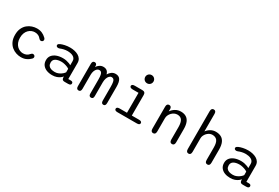

<svg xmlns="http://www.w3.org/2000/svg" viewBox="70 -1821 4193 2890"><g transform="rotate(30 2166.5 -376.0)"><path d="M327 9.5Q287 9.5 244.8 -4.2Q202.5 -18 166.5 -47.5Q130.5 -77 108.2 -124.5Q86 -172 86 -239Q86 -306 108.2 -353.5Q130.5 -401 166.5 -430.5Q202.5 -460 244.8 -473.8Q287 -487.5 327 -487.5Q379.5 -487.5 418 -470Q456.5 -452.5 482 -427Q493.5 -418.5 499 -408.2Q504.5 -398 504.5 -389Q504.5 -373 493.2 -363.5Q482 -354 468 -354Q456.5 -354 447.8 -359.2Q439 -364.5 431 -374.5Q414.5 -396.5 388.5 -409.2Q362.5 -422 327 -422Q300.5 -422 273.2 -411Q246 -400 223.2 -377.8Q200.5 -355.5 186.5 -320.8Q172.5 -286 172.5 -239Q172.5 -192 186.5 -157.2Q200.5 -122.5 223.2 -100.2Q246 -78 273.2 -67Q300.5 -56 327 -56Q362.5 -56 388.5 -69Q414.5 -82 431 -103.5Q439 -113 447.8 -118.8Q456.5 -124.5 468 -124.5Q482 -124.5 493.2 -115Q504.5 -105.5 504.5 -89.5Q504.5 -80 499 -70Q493.5 -60 482 -51.5Q456.5 -25.5 418 -8Q379.5 9.5 327 9.5Z M1085.5 1.5Q1061 1.5 1050.5 -8.8Q1040 -19 1038 -37.5L1036 -64Q1027.5 -50 1005 -32.8Q982.5 -15.5 948.8 -3.2Q915 9 871 9Q816 9 772.8 -8.2Q729.5 -25.5 704.5 -59.5Q679.5 -93.5 679.5 -144Q679.5 -192.5 706.8 -226Q734 -259.5 781.5 -277.2Q829 -295 890 -295Q921.5 -295 951.2 -288.5Q981 -282 1003.2 -273.2Q1025.5 -264.5 1035 -257.5V-329Q1035 -356 1022.5 -374Q1010 -392 989.5 -402.8Q969 -413.5 944.2 -418Q919.5 -422.5 895 -422.5Q862.5 -422.5 829.5 -414.8Q796.5 -407 774 -397Q766.5 -394 759.2 -392.8Q752 -391.5 747 -391.5Q731 -391.5 720.8 -399.2Q710.5 -407 710.5 -421Q710.5 -434 720.5 -442.2Q730.5 -450.5 745 -457Q771 -469 813.2 -478.2Q855.5 -487.5 905 -487.5Q943 -487.5 979.8 -479.2Q1016.5 -471 1047 -453.8Q1077.5 -436.5 1095.5 -408.5Q1113.5 -380.5 1113.5 -341V-63H1157.5Q1176.5 -63 1186.2 -55Q1196 -47 1196 -31.5Q1196 -17 1184.8 -7.8Q1173.5 1.5 1146.5 1.5ZM1035 -194.5Q1025 -203.5 1001.8 -213.5Q978.5 -223.5 950.2 -230.2Q922 -237 896 -237Q834.5 -237 796.5 -215Q758.5 -193 758.5 -145.5Q758.5 -111.5 774.5 -90.8Q790.5 -70 818.5 -61Q846.5 -52 882.5 -52Q918.5 -52 950 -66.5Q981.5 -81 1004 -100.5Q1026.5 -120 1035 -135Z M1548.5 9.5Q1532.5 9.5 1521.2 -1Q1510 -11.5 1510 -37.5V-279Q1510 -332.5 1503.8 -362Q1497.5 -391.5 1484.5 -403Q1471.5 -414.5 1451 -414.5Q1429 -414.5 1411 -397.2Q1393 -380 1382.8 -351.5Q1372.5 -323 1372.5 -288.5V-42.5Q1372.5 9.5 1332.5 9.5Q1292.5 9.5 1292.5 -42.5V-430Q1292.5 -482.5 1332.5 -482.5Q1349.5 -482.5 1360.5 -471Q1371.5 -459.5 1371.5 -437V-418.5Q1385.5 -446 1415.5 -466.5Q1445.5 -487 1481 -487Q1519.5 -487 1543.2 -468.5Q1567 -450 1577.5 -410Q1596 -443.5 1625.5 -465.2Q1655 -487 1694.5 -487Q1749.5 -487 1775.2 -448Q1801 -409 1801 -323.5V-42.5Q1801 9.5 1763.5 9.5Q1725 9.5 1725 -42.5V-279Q1725 -332.5 1718.8 -362Q1712.5 -391.5 1699.5 -403Q1686.5 -414.5 1666 -414.5Q1644 -414.5 1626 -396.5Q1608 -378.5 1597.8 -347.8Q1587.5 -317 1587.5 -279V-37.5Q1587.5 -11.5 1576.2 -1Q1565 9.5 1548.5 9.5Z M2003 -65H2132.5V-411.5H2031.5Q2005.5 -411.5 1992.2 -420Q1979 -428.5 1979 -444Q1979 -459.5 1992.2 -467.8Q2005.5 -476 2031.5 -476H2162.5Q2216.5 -476 2216.5 -422V-65H2341.5Q2367 -65 2379.2 -56.5Q2391.5 -48 2391.5 -32Q2391.5 -17 2379.2 -8.5Q2367 0 2341.5 0H2003Q1978 0 1965.8 -8.5Q1953.5 -17 1953.5 -32Q1953.5 -48 1965.8 -56.5Q1978 -65 2003 -65ZM2100 -671.5Q2100 -691 2109.5 -707.2Q2119 -723.5 2135.5 -733Q2152 -742.5 2172 -742.5Q2192 -742.5 2208.2 -733Q2224.5 -723.5 2234 -707.2Q2243.5 -691 2243.5 -671.5Q2243.5 -651.5 2234 -635Q2224.5 -618.5 2208.2 -609Q2192 -599.5 2172 -599.5Q2152 -599.5 2135.5 -609Q2119 -618.5 2109.5 -635Q2100 -651.5 2100 -671.5Z M2954 5Q2911.5 5 2911.5 -49.5V-264Q2911.5 -343.5 2886.5 -382.2Q2861.5 -421 2805 -421Q2778.5 -421 2753.8 -409.2Q2729 -397.5 2710 -377.5Q2691 -357.5 2679.5 -332.5Q2668 -307.5 2668 -281.5V-49.5Q2668 5 2625.5 5Q2583.5 5 2583.5 -49.5V-431Q2583.5 -485 2625.5 -485Q2661.5 -485 2666.5 -445V-397.5Q2692 -435.5 2734.2 -461.2Q2776.5 -487 2830 -487Q2882.5 -487 2919.8 -465.2Q2957 -443.5 2976.5 -397Q2996 -350.5 2996 -276.5V-49.5Q2996 -23 2985.2 -9Q2974.5 5 2954 5Z M3568 5Q3525.5 5 3525.5 -49.5V-264Q3525.5 -348.5 3497.5 -384.8Q3469.5 -421 3412.5 -421Q3388.5 -421 3365.2 -409.8Q3342 -398.5 3323.2 -379Q3304.5 -359.5 3293.2 -335.2Q3282 -311 3282 -285V-49.5Q3282 5 3240 5Q3219.5 5 3208.8 -9Q3198 -23 3198 -49.5V-708Q3198 -734.5 3208.8 -748.2Q3219.5 -762 3240 -762Q3282 -762 3282 -708V-404Q3307 -440 3347.5 -463.5Q3388 -487 3436.5 -487Q3489 -487 3528 -466.8Q3567 -446.5 3588.5 -400.2Q3610 -354 3610 -276.5V-49.5Q3610 5 3568 5Z M4180.5 1.5Q4156 1.5 4145.5 -8.8Q4135 -19 4133 -37.5L4131 -64Q4122.5 -50 4100 -32.8Q4077.5 -15.5 4043.8 -3.2Q4010 9 3966 9Q3911 9 3867.8 -8.2Q3824.5 -25.5 3799.5 -59.5Q3774.5 -93.5 3774.5 -144Q3774.5 -192.5 3801.8 -226Q3829 -259.5 3876.5 -277.2Q3924 -295 3985 -295Q4016.5 -295 4046.2 -288.5Q4076 -282 4098.2 -273.2Q4120.5 -264.5 4130 -257.5V-329Q4130 -356 4117.5 -374Q4105 -392 4084.5 -402.8Q4064 -413.5 4039.2 -418Q4014.5 -422.5 3990 -422.5Q3957.5 -422.5 3924.5 -414.8Q3891.5 -407 3869 -397Q3861.5 -394 3854.2 -392.8Q3847 -391.5 3842 -391.5Q3826 -391.5 3815.8 -399.2Q3805.5 -407 3805.5 -421Q3805.5 -434 3815.5 -442.2Q3825.5 -450.5 3840 -457Q3866 -469 3908.2 -478.2Q3950.5 -487.5 4000 -487.5Q4038 -487.5 4074.8 -479.2Q4111.5 -471 4142 -453.8Q4172.5 -436.5 4190.5 -408.5Q4208.5 -380.5 4208.5 -341V-63H4252.5Q4271.5 -63 4281.2 -55Q4291 -47 4291 -31.5Q4291 -17 4279.8 -7.8Q4268.5 1.5 4241.5 1.5ZM4130 -194.5Q4120 -203.5 4096.8 -213.5Q4073.5 -223.5 4045.2 -230.2Q4017 -237 3991 -237Q3929.5 -237 3891.5 -215Q3853.5 -193 3853.5 -145.5Q3853.5 -111.5 3869.5 -90.8Q3885.5 -70 3913.5 -61Q3941.5 -52 3977.5 -52Q4013.5 -52 4045 -66.5Q4076.5 -81 4099 -100.5Q4121.5 -120 4130 -135Z"/></g></svg>

Font: Sono Monospace
Style: Regular
Weight: 400
Designer: Tyler Finck
Foundry: Tyler Finck
Version: Version 2.112